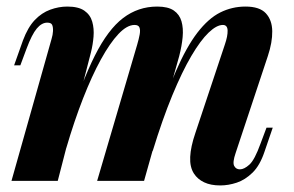

<svg xmlns="http://www.w3.org/2000/svg" viewBox="-20 -551 896 585"><path d="M156 0H15L137 -432Q141 -445 141.5 -456.5Q142 -468 139 -475Q136 -482 124 -482Q107 -482 92 -464Q77 -446 61 -403L42 -352H23L50 -428Q65 -468 86 -490Q107 -512 133 -521.5Q159 -531 185 -531Q219 -531 237 -518.5Q255 -506 261 -485Q267 -464 265 -439.5Q263 -415 257 -391ZM398 -415Q403 -432 405.5 -445.5Q408 -459 405 -467Q402 -475 390 -475Q367 -475 341 -447.5Q315 -420 287.5 -370Q260 -320 233 -251Q206 -182 182 -100L187 -169Q229 -302 269 -381.5Q309 -461 355 -496Q401 -531 459 -531Q492 -531 509.5 -519Q527 -507 533 -486Q539 -465 536.5 -438Q534 -411 526 -380L419 0H276ZM665 -415Q674 -441 673.5 -458Q673 -475 659 -475Q640 -475 615.5 -451.5Q591 -428 563 -380.5Q535 -333 505 -260.5Q475 -188 445 -90L447 -144Q483 -258 515.5 -333Q548 -408 581.5 -451.5Q615 -495 651 -513Q687 -531 728 -531Q771 -531 790 -510.5Q809 -490 809.5 -456Q810 -422 796 -380L698 -85Q688 -56 693.5 -45.5Q699 -35 711 -35Q724 -35 740 -49.5Q756 -64 774 -114L792 -162H811L786 -89Q772 -47 749.5 -25Q727 -3 701.5 5.5Q676 14 651 14Q622 14 602 4.5Q582 -5 571 -22Q558 -42 559.5 -73Q561 -104 575 -145Z"/></svg>

Font: Playfair Display
Style: Bold Italic
Weight: 700
Italic angle: -14°
Designer: Claus Eggers Sørensen
Foundry: Claus Eggers Sørensen
Version: Version 1.203